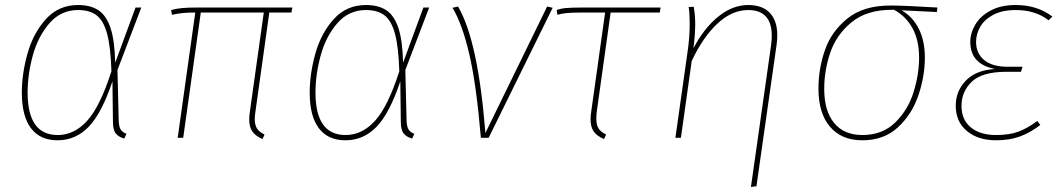

<svg xmlns="http://www.w3.org/2000/svg" viewBox="-20 -549 4230 765"><path d="M439 -299 520 -519H543L448 -270L453 -68Q454 -43 461.5 -32Q469 -21 484 -16L475 3Q453 -3 441.5 -17Q430 -31 430 -64L428 -225Q386 -99 334 -44.5Q282 10 209 10Q140 10 103.5 -38Q67 -86 67 -180Q67 -256 90 -337Q113 -418 163.5 -473.5Q214 -529 291 -529Q341 -529 372.5 -508Q404 -487 420.5 -437Q437 -387 439 -299ZM90 -180Q90 -11 210 -11Q276 -11 327.5 -68Q379 -125 424 -265Q421 -361 407 -413.5Q393 -466 365.5 -487.5Q338 -509 291 -509Q223 -509 177.5 -457Q132 -405 111 -329Q90 -253 90 -180Z M998 -106Q995 -88 995 -75Q995 -51 1004 -37Q1013 -23 1034 -13L1026 5Q998 -7 985.5 -25Q973 -43 973 -73Q973 -89 976 -107L1031 -499H780L710 0H688L758 -499Q727 -499 707.5 -497Q688 -495 665 -490L662 -509Q684 -515 706.5 -517Q729 -519 765 -519H1145L1141 -499H1053Z M1586 -299 1667 -519H1690L1595 -270L1600 -68Q1601 -43 1608.5 -32Q1616 -21 1631 -16L1622 3Q1600 -3 1588.5 -17Q1577 -31 1577 -64L1575 -225Q1533 -99 1481 -44.5Q1429 10 1356 10Q1287 10 1250.5 -38Q1214 -86 1214 -180Q1214 -256 1237 -337Q1260 -418 1310.5 -473.5Q1361 -529 1438 -529Q1488 -529 1519.5 -508Q1551 -487 1567.5 -437Q1584 -387 1586 -299ZM1237 -180Q1237 -11 1357 -11Q1423 -11 1474.5 -68Q1526 -125 1571 -265Q1568 -361 1554 -413.5Q1540 -466 1512.5 -487.5Q1485 -509 1438 -509Q1370 -509 1324.5 -457Q1279 -405 1258 -329Q1237 -253 1237 -180Z M1914 -19 2160 -523 2182 -518 1927 0H1896Q1878 -212 1850 -332.5Q1822 -453 1783 -518L1805 -523Q1885 -387 1914 -19Z M2358 -106Q2356 -94 2356 -76Q2356 -51 2365 -37Q2374 -23 2395 -13L2387 5Q2358 -7 2345.5 -25Q2333 -43 2333 -74Q2333 -89 2336 -107L2391 -499H2296Q2258 -499 2238 -497Q2218 -495 2201 -490L2198 -509Q2213 -515 2236 -517Q2259 -519 2302 -519H2612L2609 -499H2413Z M3052 -367Q3055 -388 3055 -406Q3055 -509 2961 -509Q2896 -509 2838 -454.5Q2780 -400 2736 -306L2693 0H2671L2720 -346Q2728 -401 2728 -454Q2728 -494 2724 -521L2744 -522Q2750 -489 2750 -453Q2750 -413 2743 -357Q2785 -437 2842 -483Q2899 -529 2961 -529Q3018 -529 3047.5 -497.5Q3077 -466 3077 -408Q3077 -390 3074 -369L2994 193L2972 196Z M3241 -196Q3241 -274 3266.5 -348.5Q3292 -423 3356 -475Q3420 -527 3528 -527Q3584 -527 3715 -519L3713 -501L3572 -508Q3616 -483 3640.5 -435Q3665 -387 3665 -319Q3665 -246 3639.5 -170Q3614 -94 3558 -42Q3502 10 3416 10Q3333 10 3287 -44Q3241 -98 3241 -196ZM3642 -319Q3642 -389 3615.5 -437Q3589 -485 3542 -510H3534Q3433 -510 3372.5 -460Q3312 -410 3288 -339Q3264 -268 3264 -195Q3264 -107 3303.5 -59Q3343 -11 3416 -11Q3496 -11 3547 -61Q3598 -111 3620 -182Q3642 -253 3642 -319Z M3788 -128Q3788 -186 3828.5 -228Q3869 -270 3945 -274Q3846 -293 3846 -382Q3846 -417 3866 -451Q3886 -485 3927 -507Q3968 -529 4027 -529Q4113 -529 4173 -483L4158 -468Q4106 -509 4027 -509Q3973 -509 3937.5 -490Q3902 -471 3885.5 -442Q3869 -413 3869 -382Q3869 -337 3901 -310Q3933 -283 3996 -283H4054L4048 -263H3991Q3893 -263 3852 -223.5Q3811 -184 3811 -127Q3811 -72 3848 -41.5Q3885 -11 3949 -11Q4002 -11 4038 -24.5Q4074 -38 4113 -67L4125 -51Q4086 -21 4044.5 -5.5Q4003 10 3949 10Q3877 10 3832.5 -27Q3788 -64 3788 -128Z"/></svg>

Font: FiraGO Thin
Style: Italic
Weight: 100
Italic angle: -8°
Designer: bBox Type GmbH
Foundry: bBox Type GmbH
Version: Version 1.001